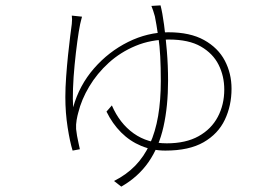

<svg xmlns="http://www.w3.org/2000/svg" viewBox="-20 -619 1040 714"><path d="M285 -557Q284 -553 282 -545.5Q280 -538 278 -529Q273 -505 267.5 -464.5Q262 -424 257.5 -378Q253 -332 251.5 -290Q250 -248 252 -220Q275 -302 329.5 -364.5Q384 -427 456.5 -463Q529 -499 606 -499Q687 -499 739 -470Q791 -441 816 -393.5Q841 -346 841 -289Q841 -226 816 -173.5Q791 -121 737 -90Q683 -59 595 -59Q547 -59 505 -76.5Q463 -94 430.5 -126.5Q398 -159 376 -204L396 -227Q425 -160 477 -123Q529 -86 600 -86Q671 -86 718.5 -112.5Q766 -139 790 -184.5Q814 -230 814 -286Q814 -336 793 -378Q772 -420 727 -446Q682 -472 608 -472Q541 -472 484.5 -448.5Q428 -425 384.5 -385.5Q341 -346 312 -297.5Q283 -249 271 -200Q268 -190 265 -173Q262 -156 263 -139Q264 -128 266.5 -114Q269 -100 272 -87Q275 -74 277 -64L250 -59Q240 -91 231.5 -145.5Q223 -200 223 -258Q223 -293 226 -334Q229 -375 233 -414Q237 -453 241 -484Q245 -515 247 -530Q248 -540 248 -547Q248 -554 247 -561ZM577 -599Q584 -572 590 -527.5Q596 -483 600.5 -429.5Q605 -376 605 -319Q605 -224 588 -148Q571 -72 532.5 -16.5Q494 39 431 75L404 54Q450 31 483 -3Q516 -37 537 -83Q558 -129 568 -187.5Q578 -246 578 -318Q578 -420 569.5 -477Q561 -534 556 -558Q553 -569 549.5 -579.5Q546 -590 543 -597Z"/></svg>

Font: Noto Sans JP
Style: Regular
Weight: 100
Designer: Ryoko NISHIZUKA 西塚涼子 (kana, bopomofo & ideographs); Paul D. Hunt (Latin, Greek & Cyrillic); Sandoll Communications 산돌커뮤니
Foundry: Adobe
Version: Version 2.004;hotconv 1.0.118;makeotfexe 2.5.65603